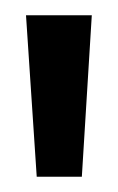

<svg xmlns="http://www.w3.org/2000/svg" viewBox="-20 -700 154 251"><path d="M28 -469 14 -680H100L87 -469Z"/></svg>

Font: Bricolage Grotesque 96pt Condensed
Style: Regular
Weight: 400
Width: 3
Designer: Mathieu Triay
Foundry: Atelier Triay
Version: Version 1.001; ttfautohint (v1.8.4.7-5d5b);gftools[0.9.33.de